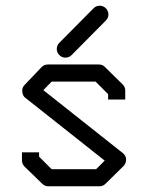

<svg xmlns="http://www.w3.org/2000/svg" viewBox="-20 -702 580 673"><path d="M179 -530Q179 -543 188 -552L308 -673Q317 -682 329 -682Q342 -682 351 -673Q360 -664 360 -651Q360 -639 351 -630L231 -509Q222 -500 209 -500Q197 -500 188 -509Q179 -518 179 -530ZM359 -372 315 -416H161L132 -386L411 -165Q422 -155.5 422 -143Q422 -129 413 -120L350 -58Q341 -49 329 -49H149Q137 -49 128 -58L66 -118Q57 -127 57 -140V-168H117V-153L161 -109H317L347 -139L69 -359Q59.5 -365.5 58 -381V-384.5Q58 -396 66 -404L126 -467Q135 -476 148 -476H327Q339 -476 348 -467L410 -406Q419 -397 419 -385V-353H359Z"/></svg>

Font: 3270 Nerd Font
Style: Regular
Weight: 400
Monospace: yes
Version: Version 3.0.1;Nerd Fonts 3.3.0